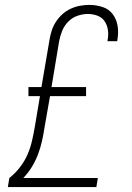

<svg xmlns="http://www.w3.org/2000/svg" viewBox="-20 -763 540 783"><path d="M12 0 18 -37Q42 -56 61 -80.5Q80 -105 92 -132.5Q104 -160 110.5 -188.5Q117 -217 122 -246L143 -371H96V-408H149L182 -601Q185 -620 191 -638.5Q197 -657 208 -674Q219 -691 234.5 -705Q250 -719 268.5 -727.5Q287 -736 306.5 -739.5Q326 -743 344 -743Q372 -743 398 -734.5Q424 -726 439.5 -705.5Q455 -685 459.5 -658Q464 -631 459 -603Q459 -601 458.5 -599Q458 -597 458 -595H418Q418 -596 418.5 -597.5Q419 -599 419 -601Q423 -621 420 -641Q417 -661 406.5 -676.5Q396 -692 377.5 -699Q359 -706 338 -706Q317 -706 295.5 -698.5Q274 -691 258 -674.5Q242 -658 233.5 -637Q225 -616 221 -594L190 -408H331V-371H184L161 -240Q157 -213 151 -186.5Q145 -160 135 -133.5Q125 -107 110 -82.5Q95 -58 75 -37H379L373 0Z"/></svg>

Font: iosevka_custom_sans_ss08 XLt
Style: Italic
Weight: 200
Italic angle: -10°
Designer: Belleve Invis
Foundry: Belleve Invis
Version: Version 10.3.0; ttfautohint (v1.8.3)